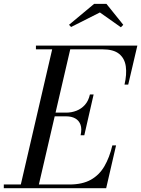

<svg xmlns="http://www.w3.org/2000/svg" viewBox="-65 -990 742 1010"><path d="M40 0 214 -750H309L135 0ZM-45 0V-19.5H300Q368.5 -19.5 413 -44.5Q457.5 -69.5 484.2 -115.5Q511 -161.5 526 -225H545.5L493.5 0ZM359 -278.5Q366.5 -312 358.5 -334Q350.5 -356 331 -367Q311.5 -378 283 -378H212V-397.5H283Q311.5 -397.5 337.2 -407.5Q363 -417.5 381.8 -438.5Q400.5 -459.5 408 -493H427.5L378.5 -278.5ZM590 -545Q602.5 -598.5 596.8 -640.5Q591 -682.5 561.8 -706.5Q532.5 -730.5 474 -730.5H124V-750H657.5L609.5 -545ZM309 -848 298 -859.5 430 -969.5H495L583.5 -859.5L571 -846.5L460.5 -924.5Z"/></svg>

Font: Bodoni Moda SC 11pt
Style: Italic
Weight: 400
Italic angle: -13°
Version: Version 2.005